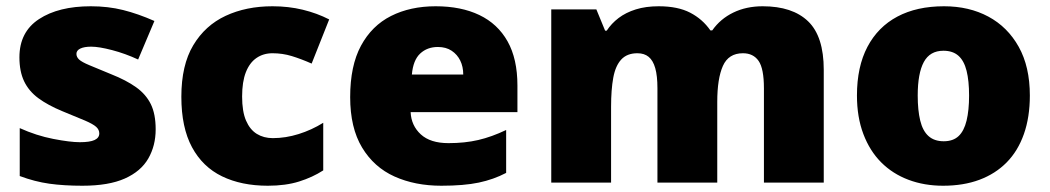

<svg xmlns="http://www.w3.org/2000/svg" viewBox="-20 -583 3351 613"><path d="M477 -170Q477 -118 453.5 -77Q430 -36 378.5 -13Q327 10 243 10Q184 10 137.5 3.5Q91 -3 43 -21V-174Q96 -150 150 -139.5Q204 -129 235 -129Q267 -129 282 -136Q297 -143 297 -157Q297 -169 287 -178Q277 -187 251.5 -198Q226 -209 179 -228Q133 -247 102.5 -269.5Q72 -292 57 -323.5Q42 -355 42 -400Q42 -481 104.5 -522Q167 -563 270 -563Q325 -563 373 -551Q421 -539 473 -516L421 -393Q380 -412 338 -423Q296 -434 271 -434Q249 -434 236.5 -428Q224 -422 224 -411Q224 -401 232.5 -393Q241 -385 265 -375Q289 -365 335 -346Q383 -327 414.5 -304.5Q446 -282 461.5 -250.5Q477 -219 477 -170Z M835 10Q751 10 689 -20Q627 -50 593 -113Q559 -176 559 -274Q559 -375 597 -438.5Q635 -502 700.5 -532.5Q766 -563 850 -563Q901 -563 946.5 -552Q992 -541 1031 -521L975 -380Q941 -395 911.5 -404Q882 -413 850 -413Q821 -413 799 -398Q777 -383 765 -352.5Q753 -322 753 -275Q753 -227 765.5 -198Q778 -169 800 -155.5Q822 -142 851 -142Q892 -142 933.5 -155Q975 -168 1012 -191V-39Q978 -17 935 -3.5Q892 10 835 10Z M1371 -563Q1452 -563 1510.5 -535Q1569 -507 1600.5 -451Q1632 -395 1632 -310V-225H1291Q1293 -182 1323.5 -154Q1354 -126 1412 -126Q1464 -126 1507 -136Q1550 -146 1596 -168V-31Q1556 -10 1508.5 0Q1461 10 1389 10Q1305 10 1239.5 -19.5Q1174 -49 1136 -112Q1098 -175 1098 -273Q1098 -373 1132.5 -437Q1167 -501 1228.5 -532Q1290 -563 1371 -563ZM1378 -433Q1344 -433 1321.5 -412Q1299 -391 1295 -345H1459Q1459 -370 1449.5 -389.5Q1440 -409 1422 -421Q1404 -433 1378 -433Z M2415 -563Q2510 -563 2560 -515Q2610 -467 2610 -360V0H2419V-301Q2419 -364 2402 -388.5Q2385 -413 2352 -413Q2306 -413 2288 -372.5Q2270 -332 2270 -258V0H2079V-301Q2079 -341 2072 -365.5Q2065 -390 2051 -401.5Q2037 -413 2015 -413Q1982 -413 1963.5 -393Q1945 -373 1938 -335Q1931 -297 1931 -242V0H1740V-553H1884L1912 -485H1917Q1932 -508 1955 -525.5Q1978 -543 2010 -553Q2042 -563 2083 -563Q2144 -563 2183.5 -542.5Q2223 -522 2248 -486H2254Q2280 -523 2321.5 -543Q2363 -563 2415 -563Z M3268 -278Q3268 -209 3249 -155Q3230 -101 3194 -64.5Q3158 -28 3107 -9Q3056 10 2991 10Q2931 10 2880.5 -9Q2830 -28 2793.5 -64.5Q2757 -101 2736.5 -155Q2716 -209 2716 -278Q2716 -370 2749.5 -433.5Q2783 -497 2845 -530Q2907 -563 2994 -563Q3074 -563 3135.5 -530Q3197 -497 3232.5 -433.5Q3268 -370 3268 -278ZM2910 -278Q2910 -231 2918 -198Q2926 -165 2944.5 -148.5Q2963 -132 2993 -132Q3023 -132 3040.5 -148.5Q3058 -165 3066 -198Q3074 -231 3074 -278Q3074 -325 3066 -357Q3058 -389 3040 -405Q3022 -421 2992 -421Q2949 -421 2929.5 -385Q2910 -349 2910 -278Z"/></svg>

Font: Noto Sans Devanagari Black
Style: Regular
Weight: 900
Version: Version 2.003